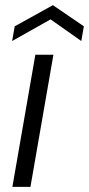

<svg xmlns="http://www.w3.org/2000/svg" viewBox="-20 -724 345 744"><path d="M28 0 117 -512H187L98 0ZM27 -565 37 -622 185 -704 305 -622 295 -565 176 -649Z"/></svg>

Font: DM Sans 12pt Light
Style: Italic
Weight: 300
Italic angle: -10°
Version: Version 4.004;gftools[0.9.30]